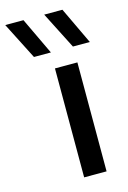

<svg xmlns="http://www.w3.org/2000/svg" viewBox="-219 -867 618 926"><g transform="rotate(-15 90.5 -404.0)"><path d="M82 0V-544H194V0ZM193 -623.5 99 -808H190L277.5 -623.5ZM-1.5 -623.5 -95.5 -808H-4.5L83 -623.5Z"/></g></svg>

Font: Encode Sans Exp Md
Style: Regular
Weight: 500
Width: 7
Designer: Multiple Designers
Foundry: Impallari Type
Version: Version 3.002; ttfautohint (v1.8.3) -l 8 -r 50 -G 200 -x 14 